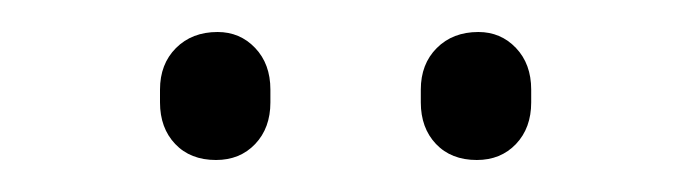

<svg xmlns="http://www.w3.org/2000/svg" viewBox="-20 -700 432 120"><path d="M278 -600Q262 -600 252.5 -610Q243 -620 243 -636V-644Q243 -660 253 -670Q263 -680 279 -680Q293 -680 302.5 -670Q312 -660 312 -644V-636Q312 -620 302.5 -610Q293 -600 278 -600ZM115 -600Q99 -600 89.5 -610Q80 -620 80 -636V-644Q80 -660 90 -670Q100 -680 116 -680Q130 -680 139.5 -670Q149 -660 149 -644V-636Q149 -620 139.5 -610Q130 -600 115 -600Z"/></svg>

Font: Quicksand Variable Light
Style: Regular
Weight: 300
Designer: Andrew Paglinawan
Foundry: Andrew Paglinawan
Version: Version 3.004